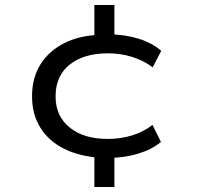

<svg xmlns="http://www.w3.org/2000/svg" viewBox="-20 -632 788 767"><path d="M357 115V-24L380 -2Q298 -7 236.5 -37.5Q175 -68 141.5 -121.5Q108 -175 108 -247Q108 -321 141.5 -374.5Q175 -428 235.5 -459Q296 -490 378 -493L357 -468V-612H437V-471L416 -495Q480 -494 533.5 -477.5Q587 -461 624 -429L590 -363Q554 -390 508.5 -404.5Q463 -419 411 -419Q315 -419 258.5 -374Q202 -329 202 -247Q202 -168 258.5 -122.5Q315 -77 410 -77Q463 -77 509 -91.5Q555 -106 589 -133L623 -65Q587 -35 533 -18.5Q479 -2 416 -1L437 -21V115Z"/></svg>

Font: Nunito Sans 10pt Expanded
Style: Regular
Weight: 400
Width: 7
Designer: Vernon Adams
Foundry: Vernon Adams
Version: Version 3.101;gftools[0.9.27]